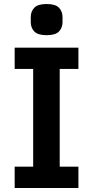

<svg xmlns="http://www.w3.org/2000/svg" viewBox="-20 -935 463 955"><path d="M53 0V-106H145V-592H53V-698H370V-592H277V-106H370V0ZM212 -760Q168 -760 150.5 -778.5Q133 -797 133 -825V-850Q133 -878 150.5 -896.5Q168 -915 212 -915Q256 -915 273.5 -896.5Q291 -878 291 -850V-825Q291 -797 273.5 -778.5Q256 -760 212 -760Z"/></svg>

Font: IBM Plex Sans SmBld
Style: Regular
Weight: 600
Designer: Mike Abbink, Paul van der Laan, Pieter van Rosmalen
Foundry: Bold Monday
Version: Version 3.005